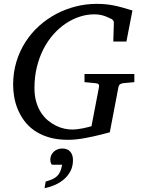

<svg xmlns="http://www.w3.org/2000/svg" viewBox="-20 -707 728 993"><path d="M618.2 -276.9Q608.4 -275.9 601.8 -271.7Q595.2 -267.6 592.8 -257.8L547.9 -22.9Q543 -21.5 530.8 -18.3Q518.6 -15.1 501.5 -10.7Q484.4 -6.3 463.6 -1.7Q442.9 2.9 420.4 7.1Q397.9 11.2 375.2 13.7Q352.5 16.1 332 16.1Q274.9 16.1 231.7 2.9Q188.5 -10.3 157 -32.5Q125.5 -54.7 104.5 -83.7Q83.5 -112.8 70.8 -144.5Q58.1 -176.3 53 -208.3Q47.9 -240.2 47.9 -268.1Q47.9 -332 64.9 -387.9Q82 -443.8 112.1 -490.5Q142.1 -537.1 182.9 -573.5Q223.6 -609.9 271.7 -635.3Q319.8 -660.6 372.6 -673.8Q425.3 -687 479 -687Q503.4 -687 524.7 -685.1Q545.9 -683.1 567.4 -679Q588.9 -674.8 612.5 -668.2Q636.2 -661.6 665 -652.8L633.8 -492.2H565.9L568.8 -584Q569.8 -595.2 564.5 -602.3Q559.1 -609.4 549.8 -611.8Q547.9 -612.3 541.5 -615.7Q535.2 -619.1 524.7 -623Q514.2 -627 499.5 -629.9Q484.9 -632.8 466.8 -632.8Q429.2 -632.8 391.8 -620.6Q354.5 -608.4 320.1 -585.4Q285.6 -562.5 256.1 -529.1Q226.6 -495.6 204.8 -453.4Q183.1 -411.1 170.7 -360.4Q158.2 -309.6 158.2 -252Q158.2 -211.4 167.5 -179.9Q176.8 -148.4 192.4 -124.5Q208 -100.6 228 -84Q248 -67.4 269.5 -56.9Q291 -46.4 312.5 -41.7Q334 -37.1 352.1 -37.1Q367.2 -37.1 382.6 -39.1Q397.9 -41 411.6 -43.9Q425.3 -46.9 436.3 -49.8Q447.3 -52.7 453.1 -54.2L492.2 -257.8Q493.7 -266.1 489.7 -271Q485.8 -275.9 472.2 -276.9L417 -282.2V-324.2H674.8V-282.2ZM357.4 121.1Q357.4 152.3 345 176.8Q332.5 201.2 312 219.2Q291.5 237.3 265.1 249Q238.8 260.7 210.4 266.1L216.3 231.9Q236.8 226.1 251 219.7Q265.1 213.4 275.1 203.9Q285.2 194.3 291.3 180.4Q297.4 166.5 301.3 145H248.5Q243.7 139.6 241.9 132.3Q240.2 125 240.2 118.2Q240.2 105.5 245.4 95Q250.5 84.5 258.8 76.9Q267.1 69.3 278.3 65.2Q289.6 61 301.3 61Q329.1 61 343.3 77.4Q357.4 93.8 357.4 121.1Z"/></svg>

Font: Charis SIL
Style: Italic
Weight: 400
Italic angle: -11°
Foundry: SIL International
Version: Version 4.112